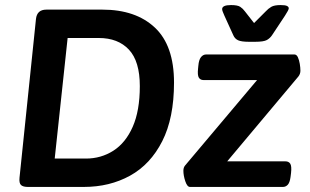

<svg xmlns="http://www.w3.org/2000/svg" viewBox="-20 -738 1224 758"><path d="M963 -573Q933 -573 920 -579Q907 -585 901 -599L866 -676Q862 -685 859.5 -691.5Q857 -698 857 -702Q857 -718 892 -718Q918 -718 928.5 -711Q939 -704 947 -693L983 -647L1029 -693Q1039 -704 1051 -711Q1063 -718 1088 -718Q1106 -718 1113 -714.5Q1120 -711 1120 -705Q1120 -699 1105 -676L1054 -599Q1046 -587 1033.5 -580Q1021 -573 987 -573ZM90 0Q71 0 63 -7.5Q55 -15 57 -36L122 -663Q126 -700 163 -700H384Q516 -700 591.5 -629Q667 -558 667 -412Q667 -272 620.5 -180.5Q574 -89 493.5 -44.5Q413 0 311 0ZM196 -112H319Q379 -112 427.5 -143Q476 -174 504 -237.5Q532 -301 532 -398Q532 -496 489 -542Q446 -588 370 -588H247ZM730 0Q719 0 711.5 -22.5Q704 -45 704 -64Q704 -77 711 -85L995 -422H783Q771 -422 765 -431.5Q759 -441 762 -468L763 -478Q765 -502 773.5 -512.5Q782 -523 794 -523H1142Q1151 -523 1156 -512Q1161 -501 1163.5 -486Q1166 -471 1166 -459Q1166 -446 1158 -436L877 -101H1107Q1120 -101 1126 -91.5Q1132 -82 1129 -55L1127 -39Q1124 -17 1116 -8.5Q1108 0 1097 0Z"/></svg>

Font: Asap SemiBold
Style: Italic
Weight: 600
Italic angle: -6°
Designer: Pablo Cosgaya
Foundry: Omnibus-Type
Version: Version 3.001; ttfautohint (v1.8.3)